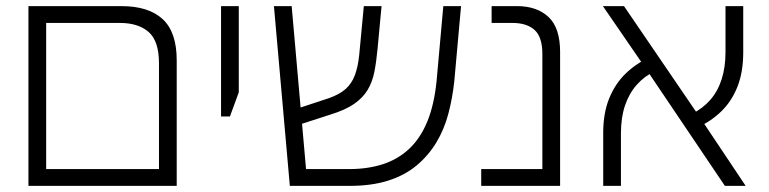

<svg xmlns="http://www.w3.org/2000/svg" viewBox="-20 -608 2514 628"><path d="M73 0V-588H377Q466 -588 512 -545.5Q558 -503 558 -411V0ZM131 -55H500V-401Q500 -474 466 -503.5Q432 -533 372 -533H131Z M703 -227V-588H761V-306L732 -227Z M928 0 876 -588H934L981 -55H1123Q1182 -55 1231 -70.5Q1280 -86 1317 -120Q1354 -154 1377 -209Q1400 -264 1408 -343L1430 -588H1488L1466 -343Q1460 -287 1446.5 -236Q1433 -185 1407.5 -142.5Q1382 -100 1343.5 -67.5Q1305 -35 1250.5 -17.5Q1196 0 1123 0ZM958 -200 953 -253 1056 -287Q1090 -299 1110 -316.5Q1130 -334 1140.5 -361.5Q1151 -389 1155 -429L1170 -588H1228L1215 -449Q1211 -406 1204.5 -373Q1198 -340 1182.5 -314Q1167 -288 1138 -268Q1109 -248 1060 -233Z M1554 0V-55H1754V-431Q1754 -487 1728.5 -510Q1703 -533 1656 -533H1588V-588H1671Q1736 -588 1774 -552.5Q1812 -517 1812 -438V0Z M2351 0 2086 -393 1952 -588H2021L2270 -223L2419 0ZM1953 0V-173Q1953 -238 1972.5 -286Q1992 -334 2026 -367Q2060 -400 2104 -420L2122 -375Q2088 -359 2063 -331Q2038 -303 2024.5 -263.5Q2011 -224 2011 -172V0ZM2263 -192 2244 -236Q2278 -253 2302.5 -280.5Q2327 -308 2340 -347.5Q2353 -387 2353 -438V-588H2411V-437Q2411 -373 2392.5 -325.5Q2374 -278 2340.5 -245Q2307 -212 2263 -192Z"/></svg>

Font: Noto Sans Hebrew Light
Style: Regular
Weight: 300
Designer: Monotype Design Team
Foundry: Monotype Imaging Inc.
Version: Version 2.003